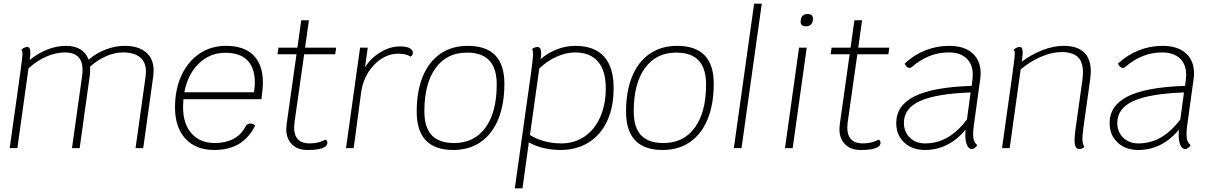

<svg xmlns="http://www.w3.org/2000/svg" viewBox="-20 -811 6640 1051"><path d="M821 -424Q821 -415 819 -395L764 0H722L777 -392Q779 -410 779 -418Q779 -470 747 -497Q715 -524 653 -524Q608 -524 561 -503.5Q514 -483 473 -446Q475 -418 471 -394L416 0H374L429 -392Q432 -412 432 -428Q432 -524 335 -524Q285 -524 233 -501Q181 -478 136 -437L75 0H33L91 -413Q103 -499 103 -516Q103 -532 97 -539Q114 -554 130 -554Q146 -554 146 -524Q146 -509 143 -486V-483Q190 -521 240.5 -540.5Q291 -560 342 -560Q389 -560 420.5 -540.5Q452 -521 465 -484Q506 -520 558.5 -540Q611 -560 662 -560Q738 -560 779.5 -524.5Q821 -489 821 -424Z M984 -268Q982 -240 982 -225Q982 -133 1028.5 -80.5Q1075 -28 1156 -28Q1214 -28 1257 -50.5Q1300 -73 1322 -115Q1332 -135 1350 -135Q1366 -135 1377 -124Q1343 -56 1287.5 -23Q1232 10 1152 10Q1052 10 995 -52Q938 -114 938 -223Q938 -322 973.5 -398.5Q1009 -475 1072 -517.5Q1135 -560 1217 -560Q1316 -560 1367.5 -508.5Q1419 -457 1419 -359Q1419 -325 1411 -268ZM989 -306H1370Q1375 -334 1375 -358Q1375 -439 1334.5 -480.5Q1294 -522 1214 -522Q1129 -522 1068.5 -463.5Q1008 -405 989 -306Z M1592 -140Q1590 -120 1590 -113Q1590 -70 1611.5 -48Q1633 -26 1674 -26Q1724 -26 1763 -47Q1772 -39 1772 -29Q1772 -22 1767.5 -15.5Q1763 -9 1757 -6Q1740 3 1719 6.5Q1698 10 1662 10Q1609 10 1578 -21Q1547 -52 1547 -105Q1547 -113 1549 -131L1603 -514H1499L1504 -550H1608L1629 -700H1671L1650 -550H1820L1815 -514H1645Z M2240 -522Q2240 -507 2226 -501Q2206 -517 2159 -517Q2111 -517 2067.5 -489Q2024 -461 1994.5 -413Q1965 -365 1957 -307L1916 0H1874L1951 -550H1993L1978 -443Q2010 -493 2062.5 -525Q2115 -557 2170 -557Q2204 -557 2222 -547.5Q2240 -538 2240 -522Z M2261 -200Q2261 -312 2294.5 -393Q2328 -474 2391 -517Q2454 -560 2541 -560Q2741 -560 2741 -353Q2741 -240 2707.5 -158.5Q2674 -77 2611 -33.5Q2548 10 2461 10Q2261 10 2261 -200ZM2699 -348Q2699 -437 2658.5 -480Q2618 -523 2536 -523Q2426 -523 2364.5 -438.5Q2303 -354 2303 -202Q2303 -114 2343 -71Q2383 -28 2466 -28Q2576 -28 2637.5 -112.5Q2699 -197 2699 -348Z M3339 -329Q3339 -225 3303.5 -148.5Q3268 -72 3202 -31Q3136 10 3047 10Q2999 10 2952.5 -1.5Q2906 -13 2875 -32L2840 220H2798L2887 -413Q2898 -494 2898 -514Q2898 -534 2893 -543Q2897 -547 2906 -550.5Q2915 -554 2922 -554Q2942 -554 2942 -520V-514Q2942 -505 2940 -494L2939 -487Q2978 -521 3027.5 -540.5Q3077 -560 3128 -560Q3233 -560 3286 -502Q3339 -444 3339 -329ZM3296 -329Q3296 -424 3253 -474Q3210 -524 3128 -524Q3079 -524 3026.5 -500.5Q2974 -477 2932 -436L2881 -72Q2913 -51 2958.5 -38.5Q3004 -26 3052 -26Q3124 -26 3179.5 -63.5Q3235 -101 3265.5 -170Q3296 -239 3296 -329Z M3407 -200Q3407 -312 3440.5 -393Q3474 -474 3537 -517Q3600 -560 3687 -560Q3887 -560 3887 -353Q3887 -240 3853.5 -158.5Q3820 -77 3757 -33.5Q3694 10 3607 10Q3407 10 3407 -200ZM3845 -348Q3845 -437 3804.5 -480Q3764 -523 3682 -523Q3572 -523 3510.5 -438.5Q3449 -354 3449 -202Q3449 -114 3489 -71Q3529 -28 3612 -28Q3722 -28 3783.5 -112.5Q3845 -197 3845 -348Z M4108 -791H4150L4039 0H3997Z M4354 -550H4396L4319 0H4277ZM4363 -697 4364 -704Q4365 -717 4374.5 -725.5Q4384 -734 4398 -734H4404Q4417 -734 4424.5 -726Q4432 -718 4430 -704L4429 -697Q4427 -684 4417 -675.5Q4407 -667 4394 -667H4388Q4375 -667 4368 -675.5Q4361 -684 4363 -697Z M4620 -140Q4618 -120 4618 -113Q4618 -70 4639.5 -48Q4661 -26 4702 -26Q4752 -26 4791 -47Q4800 -39 4800 -29Q4800 -22 4795.5 -15.5Q4791 -9 4785 -6Q4768 3 4747 6.5Q4726 10 4690 10Q4637 10 4606 -21Q4575 -52 4575 -105Q4575 -113 4577 -131L4631 -514H4527L4532 -550H4636L4657 -700H4699L4678 -550H4848L4843 -514H4673Z M5311 -127Q5307 -100 5307 -77Q5307 -54 5312 -40.5Q5317 -27 5329 -17Q5327 -10 5317.5 -2.5Q5308 5 5300 5Q5283 5 5273.5 -16.5Q5264 -38 5264 -74Q5264 -92 5265 -101Q5221 -47 5164.5 -18.5Q5108 10 5043 10Q4973 10 4929.5 -31Q4886 -72 4886 -137Q4886 -234 4986.5 -284Q5087 -334 5299 -341L5303 -373Q5305 -393 5305 -402Q5305 -459 5270.5 -491.5Q5236 -524 5173 -524Q5063 -524 4971 -444Q4964 -439 4959 -439Q4951 -439 4943.5 -445.5Q4936 -452 4932 -463Q4982 -510 5044.5 -535Q5107 -560 5176 -560Q5258 -560 5303 -520Q5348 -480 5348 -409Q5348 -391 5345 -373ZM5273 -157 5293 -305Q5104 -298 5016 -258Q4928 -218 4928 -138Q4928 -89 4960.5 -57.5Q4993 -26 5043 -26Q5110 -26 5166 -58Q5222 -90 5273 -157Z M5910 -108Q5905 -68 5905 -51Q5905 -25 5916 -7Q5912 -2 5903.5 1.5Q5895 5 5888 5Q5862 5 5862 -45Q5862 -64 5867 -102L5905 -373Q5908 -397 5908 -416Q5908 -473 5879.5 -499.5Q5851 -526 5791 -526Q5739 -526 5679 -500.5Q5619 -475 5567 -431L5507 0H5465L5523 -413Q5535 -499 5535 -516Q5535 -532 5529 -539Q5546 -554 5562 -554Q5570 -554 5574 -546.5Q5578 -539 5578 -522Q5578 -509 5575 -486L5573 -473Q5627 -514 5687.5 -537Q5748 -560 5802 -560Q5951 -560 5951 -419Q5951 -406 5947 -372Z M6479 -127Q6475 -100 6475 -77Q6475 -54 6480 -40.5Q6485 -27 6497 -17Q6495 -10 6485.5 -2.5Q6476 5 6468 5Q6451 5 6441.5 -16.5Q6432 -38 6432 -74Q6432 -92 6433 -101Q6389 -47 6332.5 -18.5Q6276 10 6211 10Q6141 10 6097.5 -31Q6054 -72 6054 -137Q6054 -234 6154.5 -284Q6255 -334 6467 -341L6471 -373Q6473 -393 6473 -402Q6473 -459 6438.5 -491.5Q6404 -524 6341 -524Q6231 -524 6139 -444Q6132 -439 6127 -439Q6119 -439 6111.5 -445.5Q6104 -452 6100 -463Q6150 -510 6212.5 -535Q6275 -560 6344 -560Q6426 -560 6471 -520Q6516 -480 6516 -409Q6516 -391 6513 -373ZM6441 -157 6461 -305Q6272 -298 6184 -258Q6096 -218 6096 -138Q6096 -89 6128.5 -57.5Q6161 -26 6211 -26Q6278 -26 6334 -58Q6390 -90 6441 -157Z"/></svg>

Font: Krub ExtraLight
Style: Italic
Weight: 275
Italic angle: -8°
Designer: Ekaluck Peanpanawate
Foundry: Cadson Demak Co.,Ltd.
Version: Version 1.000; ttfautohint (v1.6)